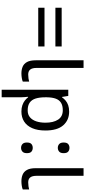

<svg xmlns="http://www.w3.org/2000/svg" viewBox="602 -1356 994 2237"><g transform="rotate(90 1098.5 -237.0)"><path d="M70 -459H521V-386H70ZM70 -259H521V-186H70Z M835 10Q791 10 756.5 -4.5Q722 -19 702 -55.5Q682 -92 682 -157V-714H771V-165Q771 -117 789.5 -93Q808 -69 848 -69Q870 -69 893.5 -72.5Q917 -76 930 -80V-6Q916 1 888.5 5.5Q861 10 835 10Z M1280 -546Q1379 -546 1439.5 -477Q1500 -408 1500 -269Q1500 -178 1472.5 -115.5Q1445 -53 1395.5 -21.5Q1346 10 1279 10Q1238 10 1206 -1Q1174 -12 1151.5 -29.5Q1129 -47 1113 -68H1107Q1109 -51 1111 -25Q1113 1 1113 20V240H1025V-536H1097L1109 -463H1113Q1129 -486 1151.5 -505Q1174 -524 1205.5 -535Q1237 -546 1280 -546ZM1264 -472Q1210 -472 1177 -451.5Q1144 -431 1129 -390Q1114 -349 1113 -286V-269Q1113 -203 1127 -157Q1141 -111 1174.5 -87Q1208 -63 1266 -63Q1315 -63 1346.5 -90Q1378 -117 1393.5 -163.5Q1409 -210 1409 -270Q1409 -362 1373.5 -417Q1338 -472 1264 -472Z M1702 -414Q1676 -414 1658 -430Q1640 -446 1640 -482Q1640 -520 1658 -535Q1676 -550 1702 -550Q1728 -550 1746 -535Q1764 -520 1764 -482Q1764 -446 1746 -430Q1728 -414 1702 -414ZM1702 14Q1676 14 1658 -2Q1640 -18 1640 -54Q1640 -92 1658 -107Q1676 -122 1702 -122Q1728 -122 1746 -107Q1764 -92 1764 -54Q1764 -18 1746 -2Q1728 14 1702 14Z M2092 10Q2048 10 2013.5 -4.5Q1979 -19 1959 -55.5Q1939 -92 1939 -157V-714H2028V-165Q2028 -117 2046.5 -93Q2065 -69 2105 -69Q2127 -69 2150.5 -72.5Q2174 -76 2187 -80V-6Q2173 1 2145.5 5.5Q2118 10 2092 10Z"/></g></svg>

Font: hexubangla05
Style: Book
Weight: 400
Designer: Jelle Bosma - Monotype Design Team
Foundry: Monotype Imaging Inc.
Version: Version 2.003